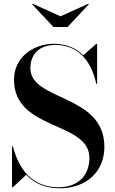

<svg xmlns="http://www.w3.org/2000/svg" viewBox="-20 -995 619 1030"><path d="M304.5 -907.5 155 -975 152 -972.5 267 -850H342L457 -972.5L454 -975ZM48.5 10 121 -57.5C161.5 -13.5 219 15 300.5 15C441.5 15 540 -72.5 540 -207.5C540 -492 143 -451.5 143 -629C143 -702.5 189 -754 277.5 -754C388.5 -754 466.5 -682.5 496.5 -545H501V-760H497L426.5 -698.5C386.5 -739 333.5 -760 270 -760C156 -760 55 -685 55 -567.5C55 -292.5 459.5 -345.5 459.5 -148C459.5 -50 395 9.5 294 9.5C148.5 9.5 79.5 -92.5 49 -210H44.5V10Z"/></svg>

Font: Bodoni* 36pt Medium
Style: Regular
Weight: 500
Version: Version 2.3